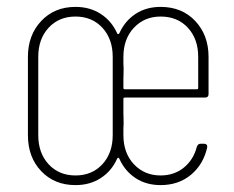

<svg xmlns="http://www.w3.org/2000/svg" viewBox="-20 -529 679 557"><path d="M575 -246H342Q338 -246 338 -242V-200Q338 -193 338.5 -182Q339 -171 338 -156V-137Q338 -85 368.5 -52.5Q399 -20 446 -20Q485 -20 513 -42.5Q541 -65 551 -103Q554 -112 562 -112H572Q577 -112 579.5 -109Q582 -106 581 -101Q570 -52 534 -22Q498 8 446 8Q404 8 373 -12.5Q342 -33 326 -69Q323 -74 320 -69Q304 -33 272.5 -12.5Q241 8 199 8Q138 8 99.5 -32.5Q61 -73 61 -137V-364Q61 -427 99.5 -468Q138 -509 199 -509Q241 -509 272.5 -488.5Q304 -468 320 -432Q323 -428 326 -432Q342 -468 373 -488.5Q404 -509 446 -509Q508 -509 546.5 -468Q585 -427 585 -364V-256Q585 -246 575 -246ZM199 -481Q151 -481 121 -448.5Q91 -416 91 -364V-137Q91 -85 121 -52.5Q151 -20 199 -20Q247 -20 277 -52.5Q307 -85 307 -137V-364Q307 -416 277 -448.5Q247 -481 199 -481ZM338 -364V-345Q339 -330 338.5 -319Q338 -308 338 -301V-274Q338 -270 342 -270H551Q555 -270 555 -274V-364Q555 -416 525 -448.5Q495 -481 446 -481Q399 -481 368.5 -448.5Q338 -416 338 -364Z"/></svg>

Font: Barlow Condensed Thin
Style: Regular
Weight: 250
Width: 3
Designer: Jeremy Tribby
Foundry: Tribby Type
Version: Version 1.408